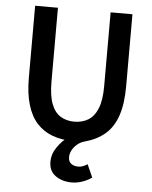

<svg xmlns="http://www.w3.org/2000/svg" viewBox="-59 -703 772 973"><g transform="rotate(5 327.5 -216.0)"><path d="M343 222Q294 222 260 198Q226 174 226 127Q226 87 250.5 52Q275 17 303 -3L328 12Q272 12 226 -5Q180 -22 147.5 -57Q115 -92 97.5 -149.5Q80 -207 80 -287V-654H196V-278Q196 -206 212.5 -164Q229 -122 259 -104Q289 -86 328 -86Q368 -86 398.5 -104Q429 -122 446.5 -164Q464 -206 464 -278V-654H575V-287Q575 -198 554.5 -138Q534 -78 493.5 -43Q453 -8 392 9Q369 15 352.5 29Q336 43 327 60.5Q318 78 318 95Q318 118 332.5 128.5Q347 139 368 139Q382 139 394 134Q406 129 415 123L444 188Q426 202 398 212Q370 222 343 222Z"/></g></svg>

Font: Source Sans 3 ExtraLight SemiBold
Style: Regular
Weight: 600
Version: Version 3.052;hotconv 1.1.0;makeotfexe 2.6.0